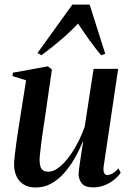

<svg xmlns="http://www.w3.org/2000/svg" viewBox="-20 -801 562 832"><path d="M134.5 11.5Q103.5 11.5 82.8 -1.5Q62 -14.5 51.5 -37Q41 -59.5 41 -89Q41 -101.5 43.8 -126.2Q46.5 -151 50.5 -179.8Q54.5 -208.5 58.2 -233.2Q62 -258 64 -269.5L93 -453L34 -471.5L36 -486L187.5 -513.5L205 -500L172.5 -276Q170 -259.5 166.2 -234.8Q162.5 -210 159.2 -184.2Q156 -158.5 153.8 -137.8Q151.5 -117 151.5 -108.5Q151.5 -92 155 -80.2Q158.5 -68.5 166.8 -62.8Q175 -57 189 -57Q215.5 -57 244.5 -83Q273.5 -109 300.5 -153.2Q327.5 -197.5 347 -251.5L385.5 -502.5H492L429 -78.5Q427 -62 431 -52.2Q435 -42.5 445.5 -42.5Q455.5 -42.5 468.2 -49.8Q481 -57 493 -71.5L503 -52.5Q492 -36 473.8 -21.5Q455.5 -7 432.5 2Q409.5 11 383.5 11Q347.5 11 334 -7Q320.5 -25 320.5 -47.5Q320.5 -52.5 322.5 -68.5Q324.5 -84.5 327.8 -106.2Q331 -128 334.5 -150Q338 -172 340.5 -188H339Q322.5 -147.5 301.5 -111.5Q280.5 -75.5 255 -47.8Q229.5 -20 199.5 -4.2Q169.5 11.5 134.5 11.5ZM159.5 -561.5 142.5 -571.5 293.5 -781H368.5L436 -568L418.5 -561.5Q393.5 -591 369 -625Q344.5 -659 318 -699Q286 -664.5 247.2 -631.2Q208.5 -598 159.5 -561.5Z"/></svg>

Font: Merriweather 144pt Medium
Style: Italic
Weight: 500
Italic angle: -7.8°
Version: Version 2.101